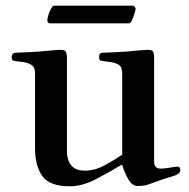

<svg xmlns="http://www.w3.org/2000/svg" viewBox="-20 -643 665 674"><path d="M146 -571Q146 -579 151 -594Q153 -601 159 -612Q165 -623 169 -623H447Q450 -623 453 -619Q456 -615 456 -612Q456 -608 454 -602Q452 -596 450 -589Q448 -582 443 -571.5Q438 -561 433 -561H154Q151 -561 148.5 -564.5Q146 -568 146 -571ZM21 -442Q21 -458 38 -458Q49 -458 74 -459.5Q99 -461 118 -462Q142 -464 161.5 -466Q181 -468 193 -468Q209 -468 212 -459.5Q215 -451 215 -440V-109Q215 -96 220 -80.5Q225 -65 238.5 -54.5Q252 -44 278 -44Q313 -44 347 -62.5Q381 -81 409 -100V-383Q409 -399 405 -406.5Q401 -414 392 -418Q383 -423 369.5 -425Q356 -427 345 -428Q337 -429 332.5 -430.5Q328 -432 328 -442Q328 -451 331 -454.5Q334 -458 344 -458Q355 -458 380 -459.5Q405 -461 424 -462Q448 -464 468 -466Q488 -468 500 -468Q516 -468 518.5 -459.5Q521 -451 521 -440V-76Q521 -51 544 -51Q549 -51 558 -52Q567 -53 574 -54Q584 -56 591.5 -57Q599 -58 604 -58Q613 -58 613 -46Q613 -31 582 -23Q561 -17 542.5 -10.5Q524 -4 508 2Q489 10 463 10Q444 10 430 -14.5Q416 -39 410 -62L406 -64Q363 -38 315.5 -13.5Q268 11 225 11Q154 11 128.5 -25Q103 -61 103 -122V-383Q103 -399 98.5 -406.5Q94 -414 85 -418Q76 -423 62.5 -425Q49 -427 38 -428Q30 -429 25.5 -430.5Q21 -432 21 -442Z"/></svg>

Font: Monomakh
Style: Regular
Weight: 400
Version: Version 1.200; ttfautohint (v1.8.4.7-5d5b)